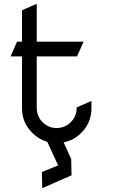

<svg xmlns="http://www.w3.org/2000/svg" viewBox="-20 -758 602 1018"><path d="M386.7 -188.5 464.8 -222.7V-183.6Q464.8 -107.4 411.1 -53.7Q370.6 -13.2 317.4 -3.4L357.4 85.4L359.4 171.4L204.1 239.7L202.1 154.3L288.1 118.7L230.5 -6.3Q186 -18.6 150.9 -53.7Q96.7 -107.9 96.7 -183.6V-459H36.1L70.3 -537.1H96.7V-703.6L174.8 -737.8V-537.1H422.9L388.7 -459H174.8V-185.1Q175.8 -139.2 206.1 -109.9Q237.8 -79.1 280.3 -79.1Q323.2 -79.1 355.5 -110.4Q386.7 -141.1 386.7 -188.5Z"/></svg>

Font: NovaMono
Style: Regular
Weight: 400
Monospace: yes
Version: Version 1.2